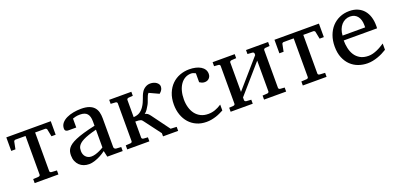

<svg xmlns="http://www.w3.org/2000/svg" viewBox="-4 -1118 3596 1754"><g transform="rotate(-20 1794.0 -241.0)"><path d="M461.4 -481V-349.6H420.4L406.2 -420.9Q405.3 -426.3 399.7 -429.7Q394 -433.1 389.6 -433.1H292V-57.1Q292 -52.2 295.9 -47.6Q299.8 -43 309.1 -42L360.8 -39.1V0H129.9V-39.1L181.6 -42Q190.9 -43 194.8 -47.6Q198.7 -52.2 198.7 -57.1V-433.1H101.1Q96.7 -433.1 91.1 -429.7Q85.4 -426.3 84.5 -420.9L70.3 -349.6H29.3V-481Z M822.8 -267.1Q777.8 -255.9 745.8 -244.9Q713.9 -233.9 691.9 -222.7Q669.9 -211.4 657.2 -200.2Q644.5 -189 637.7 -177.5Q630.9 -166 628.9 -154.1Q627 -142.1 627 -129.9Q627 -114.3 631.8 -100.1Q636.7 -85.9 646.2 -75Q655.8 -64 669.7 -57.4Q683.6 -50.8 701.7 -50.8Q721.7 -50.8 743.2 -57.4Q764.6 -64 782.2 -72.3Q802.7 -81.5 822.8 -94.2ZM835.9 0 822.8 -59.1Q796.9 -40 769.5 -25.4Q757.8 -19 744.1 -13.2Q730.5 -7.3 716.3 -2.7Q702.1 2 687.3 4.9Q672.4 7.8 657.7 7.8Q630.9 7.8 607.2 -0.7Q583.5 -9.3 565.9 -26.1Q548.3 -43 538.1 -67.1Q527.8 -91.3 527.8 -123Q527.8 -141.6 531.5 -158.2Q535.2 -174.8 546.1 -190.4Q557.1 -206.1 577.1 -220.5Q597.2 -234.9 629.9 -249Q662.6 -263.2 710 -277.1Q757.3 -291 822.8 -305.2V-348.1Q822.8 -398.4 801.5 -422.6Q780.3 -446.8 731.9 -446.8Q705.6 -446.8 687 -441.9Q668.5 -437 660.6 -434.1V-347.2H587.9Q581.1 -347.2 574.5 -348.1Q567.9 -349.1 562.5 -352.3Q557.1 -355.5 554 -361.1Q550.8 -366.7 550.8 -376Q550.8 -406.7 569.3 -429Q587.9 -451.2 617.7 -465.3Q647.5 -479.5 684.6 -486.3Q721.7 -493.2 758.8 -493.2Q805.2 -493.2 835.7 -482.2Q866.2 -471.2 884 -451.4Q901.9 -431.6 909.2 -404.3Q916.5 -377 916.5 -344.2V-64Q916.5 -54.7 922.6 -48.8Q928.7 -43 937.5 -42L985.8 -39.1V0Z M1377.9 0V-30.8L1259.8 -188Q1254.4 -195.3 1249.8 -200.4Q1245.1 -205.6 1237.5 -208.5Q1230 -211.4 1218 -212.6Q1206.1 -213.9 1186 -213.9V-57.1Q1186 -52.2 1190.4 -47.6Q1194.8 -43 1203.1 -42L1245.1 -39.1V0H1029.8V-39.1L1077.1 -42Q1085.4 -43 1089.1 -47.6Q1092.8 -52.2 1092.8 -57.1V-424.8Q1092.8 -429.7 1089.1 -434.3Q1085.4 -439 1077.1 -439.9L1029.8 -442.9V-481.9H1245.1V-442.9L1203.1 -439.9Q1194.8 -439 1190.4 -434.3Q1186 -429.7 1186 -424.8V-256.8Q1222.7 -259.3 1245.8 -273.7Q1269 -288.1 1288.1 -315.9Q1300.8 -335 1308.1 -351.6Q1315.4 -368.2 1321.3 -383.8Q1327.1 -399.4 1332.8 -414.3Q1338.4 -429.2 1348.1 -444.8Q1361.3 -466.8 1383.8 -480.5Q1406.2 -494.1 1432.1 -494.1Q1450.2 -494.1 1465.3 -489.3Q1480.5 -484.4 1491.5 -476.3Q1502.4 -468.3 1508.8 -457.8Q1515.1 -447.3 1515.1 -436Q1515.1 -418.9 1507.1 -404.5Q1499 -390.1 1481.9 -376L1389.2 -418.9Q1380.4 -410.2 1374.8 -397.7Q1369.1 -385.3 1364 -370.6Q1358.9 -356 1353 -340.3Q1347.2 -324.7 1337.9 -310.1Q1330.6 -297.4 1319.3 -280Q1308.1 -262.7 1291 -250Q1299.8 -248 1306.4 -245.1Q1313 -242.2 1318.6 -238Q1324.2 -233.9 1329.1 -228Q1334 -222.2 1339.8 -214.8L1466.8 -42L1524.9 -39.1V0Z M1967.8 -37.1Q1950.7 -28.3 1931.9 -19.3Q1913.1 -10.3 1891.8 -3.4Q1870.6 3.4 1847.4 7.8Q1824.2 12.2 1798.8 12.2Q1746.1 12.2 1703.9 -6.6Q1661.6 -25.4 1631.8 -58.8Q1602.1 -92.3 1585.9 -138.2Q1569.8 -184.1 1569.8 -237.8Q1569.8 -300.8 1589.4 -348.6Q1608.9 -396.5 1642.1 -429Q1675.3 -461.4 1719 -477.8Q1762.7 -494.1 1810.5 -494.1Q1843.8 -494.1 1872.1 -487.5Q1900.4 -481 1921.4 -468.3Q1942.4 -455.6 1954.1 -437Q1965.8 -418.5 1965.8 -394Q1965.8 -379.4 1960.7 -368.4Q1955.6 -357.4 1947.3 -349.9Q1939 -342.3 1928.5 -338.6Q1918 -335 1906.7 -335Q1890.1 -335 1877.9 -340.6Q1865.7 -346.2 1856.9 -352.1V-439Q1846.2 -444.8 1835.4 -448.5Q1824.7 -452.1 1814.9 -452.1Q1781.2 -452.1 1754.9 -437Q1728.5 -421.9 1710 -395Q1691.4 -368.2 1681.6 -331.3Q1671.9 -294.4 1671.9 -251Q1671.9 -209.5 1682.4 -172.9Q1692.9 -136.2 1713.6 -109.1Q1734.4 -82 1765.4 -66.4Q1796.4 -50.8 1837.9 -50.8Q1872.6 -50.8 1904.1 -61.8Q1935.5 -72.8 1967.8 -94.2Z M2359.9 0V-39.1L2405.8 -42Q2415 -43 2418.9 -47.6Q2422.9 -52.2 2422.9 -57.1V-356L2186 -84V-57.1Q2186 -52.2 2190.4 -47.6Q2194.8 -43 2203.1 -42L2250 -39.1V0H2035.2V-39.1L2077.1 -42Q2085.4 -43 2089.1 -47.6Q2092.8 -52.2 2092.8 -57.1V-424.8Q2092.8 -429.7 2089.1 -434.3Q2085.4 -439 2077.1 -439.9L2035.2 -442.9V-481.9H2250V-442.9L2203.1 -439.9Q2194.8 -439 2190.4 -434.3Q2186 -429.7 2186 -424.8V-138.2L2422.9 -410.2V-424.8Q2422.9 -429.7 2418.9 -434.3Q2415 -439 2405.8 -439.9L2359.9 -442.9V-481.9H2574.7V-442.9L2532.7 -439.9Q2524.4 -439 2520.3 -434.3Q2516.1 -429.7 2516.1 -424.8V-57.1Q2516.1 -52.2 2520.3 -47.6Q2524.4 -43 2532.7 -42L2574.7 -39.1V0Z M3068.4 -481V-349.6H3027.3L3013.2 -420.9Q3012.2 -426.3 3006.6 -429.7Q3001 -433.1 2996.6 -433.1H2898.9V-57.1Q2898.9 -52.2 2902.8 -47.6Q2906.7 -43 2916 -42L2967.8 -39.1V0H2736.8V-39.1L2788.6 -42Q2797.9 -43 2801.8 -47.6Q2805.7 -52.2 2805.7 -57.1V-433.1H2708Q2703.6 -433.1 2698 -429.7Q2692.4 -426.3 2691.4 -420.9L2677.2 -349.6H2636.2V-481Z M3553.7 -49.8Q3532.7 -36.6 3510 -25.4Q3487.3 -14.2 3463.1 -5.9Q3439 2.4 3414.1 7.3Q3389.2 12.2 3363.8 12.2Q3318.4 12.2 3276.4 -2.7Q3234.4 -17.6 3202.4 -48.1Q3170.4 -78.6 3151.1 -125Q3131.8 -171.4 3131.8 -233.9Q3131.8 -292.5 3149.4 -340.6Q3167 -388.7 3198.2 -422.6Q3229.5 -456.5 3272.5 -475.3Q3315.4 -494.1 3366.7 -494.1Q3413.1 -494.1 3448.2 -478.5Q3483.4 -462.9 3506.8 -435.1Q3530.3 -407.2 3542 -369.4Q3553.7 -331.5 3553.7 -287.1V-273.4Q3553.7 -265.6 3552.7 -258.8H3228.5Q3228.5 -220.7 3236.6 -183.1Q3244.6 -145.5 3263.7 -115.7Q3282.7 -85.9 3314.9 -67.4Q3347.2 -48.8 3395.5 -48.8Q3417 -48.8 3438 -54.4Q3459 -60.1 3479.2 -68.8Q3499.5 -77.6 3518.1 -88.6Q3536.6 -99.6 3553.7 -110.8ZM3453.6 -326.2Q3453.6 -351.1 3447.8 -372.6Q3441.9 -394 3429.9 -410.2Q3418 -426.3 3399.7 -435.5Q3381.3 -444.8 3356.4 -444.8Q3331.5 -444.8 3310.1 -434.8Q3288.6 -424.8 3272.2 -406.5Q3255.9 -388.2 3245.8 -362.3Q3235.8 -336.4 3233.9 -304.2H3453.6Z"/></g></svg>

Font: Charis SIL CyrE
Style: Regular
Weight: 400
Foundry: SIL International
Version: Version 5.000